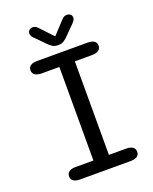

<svg xmlns="http://www.w3.org/2000/svg" viewBox="-145 -863 751 943"><g transform="rotate(-20 230.0 -391.0)"><path d="M107.5 0Q85 0 73.2 -8.5Q61.5 -17 61.5 -32Q61.5 -48 73.2 -56.5Q85 -65 107.5 -65H200.5V-554H107.5Q85 -554 73.2 -562.8Q61.5 -571.5 61.5 -587Q61.5 -602.5 73.2 -610.8Q85 -619 107.5 -619H371.5Q394 -619 405.8 -610.8Q417.5 -602.5 417.5 -587Q417.5 -571.5 405.8 -562.8Q394 -554 371.5 -554H281.5V-65H371.5Q394 -65 405.8 -56.5Q417.5 -48 417.5 -32Q417.5 -17 405.8 -8.5Q394 0 371.5 0ZM336 -735 289 -687.5Q274.5 -672 262.2 -664.2Q250 -656.5 232.5 -656.5Q215 -656.5 202.5 -664.2Q190 -672 176 -687.5L129 -735Q118 -746.5 118 -758Q118 -768.5 125 -775.2Q132 -782 143.5 -782Q154.5 -782 162 -776.2Q169.5 -770.5 178 -760.5L233 -702L286.5 -760Q295.5 -770 303 -776Q310.5 -782 321.5 -782Q333.5 -782 340.8 -775.5Q348 -769 348 -759Q348 -754 345.2 -747.8Q342.5 -741.5 336 -735Z"/></g></svg>

Font: Sono
Style: Regular
Weight: 400
Designer: Tyler Finck
Foundry: Tyler Finck
Version: Version 2.112